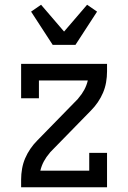

<svg xmlns="http://www.w3.org/2000/svg" viewBox="-20 -789 540 809"><path d="M69 0V-33Q69 -55 73 -78Q77 -101 86 -122Q95 -143 108 -162Q121 -181 137 -197L308 -372Q309 -373 309.5 -374Q310 -375 311 -376Q325 -392 335 -410.5Q345 -429 350 -450H144V-375H69V-520H431V-488Q431 -465 427 -442Q423 -419 414 -398Q405 -377 392 -358Q379 -339 363 -323L192 -148Q191 -147 190.5 -146Q190 -145 189 -144Q175 -128 165 -109.5Q155 -91 150 -70H356V-145H431V0ZM202 -600 111 -740 153 -769 250 -656 347 -769 389 -740 298 -600Z"/></svg>

Font: Iosevka Curly Slab
Style: Regular
Weight: 400
Monospace: yes
Designer: Belleve Invis
Foundry: Belleve Invis
Version: Version 22.1.2; ttfautohint (v1.8.4)